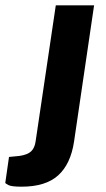

<svg xmlns="http://www.w3.org/2000/svg" viewBox="-94 -537 400 723"><path d="M-12.5 166Q-51.4 166 -62.8 159.7Q-74.2 153.4 -74.1 151.5L-60.1 54L-21 50.2Q9.7 45.8 23.2 32.9Q36.8 20 40.2 -5.2L116.1 -517H260.3L184.8 -3.6Q172 81.1 124.8 123.6Q77.6 166 -12.5 166Z"/></svg>

Font: Public Sans Thin
Style: Italic
Weight: 100
Italic angle: -8°
Designer: The Public Sans project authors (U.S. Web Design System). Libre Franklin designed by Pablo Impallari and Rodrigo Fuenzal
Version: Version 2.000